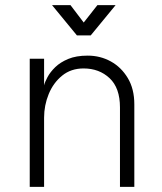

<svg xmlns="http://www.w3.org/2000/svg" viewBox="-20 -729 632 749"><path d="M96 0V-500H152V-396Q155 -409 165.5 -428.5Q176 -448 195.5 -467Q215 -486 246 -499Q277 -512 322 -512Q371 -512 412 -489.5Q453 -467 478.5 -424.5Q504 -382 504 -322V0H448V-310Q448 -386 407.5 -424Q367 -462 306 -462Q257 -462 222.5 -434Q188 -406 170 -362Q152 -318 152 -270V0ZM280 -591 183 -709H255L334 -605L279 -606L360 -709H431L334 -591Z"/></svg>

Font: Inclusive Sans Light
Style: Regular
Weight: 300
Designer: Olivia King
Foundry: Olivia King
Version: Version 2.004